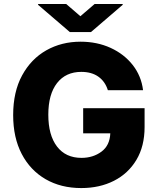

<svg xmlns="http://www.w3.org/2000/svg" viewBox="-20 -950 807 980"><path d="M530.5 -489.7Q516.7 -534.1 482.2 -558.6Q447.8 -583.1 394.9 -583.1Q315.7 -583.1 271.1 -525.9Q226.6 -468.8 226.6 -364.7Q226.6 -259.9 271 -202.1Q315.3 -144.2 396 -144.2Q454.9 -144.2 497.7 -175.8Q540.5 -207.4 543 -269.5H404.5V-397.7H718V-301.5Q718 -203.8 676.3 -134.1Q634.6 -64.3 561.6 -27.2Q488.6 9.9 394.9 9.9Q291.2 9.9 212.9 -35.3Q134.6 -80.6 90.9 -164.1Q47.2 -247.5 47.2 -362.6Q47.2 -481.5 92.9 -565.3Q138.5 -649.1 216.4 -693.2Q294.4 -737.2 391.3 -737.2Q475.5 -737.2 544.6 -705.6Q613.6 -674 657.5 -618.1Q701.3 -562.1 710.2 -489.7ZM317.8 -929.7 390.3 -867.2 463.1 -929.7H606.2V-925.4L444.2 -786.2H336.6L174.4 -925.4V-929.7Z"/></svg>

Font: Inter UI Extra Bold
Style: Regular
Weight: 800
Designer: Rasmus Andersson
Foundry: rsms
Version: 3.2;8d6f07862